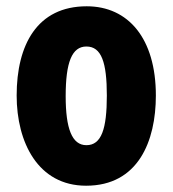

<svg xmlns="http://www.w3.org/2000/svg" viewBox="-20 -581 550 611"><path d="M476 -277C476 -459 388 -561 256 -561C98 -561 33 -438 33 -277C33 -128 101 10 254 10C420 10 476 -132 476 -277ZM189 -275C189 -383 209 -433 255 -433C303 -433 320 -382 320 -277C320 -171 303 -119 255 -119C209 -119 189 -172 189 -275Z"/></svg>

Font: Noto Sans Bengali ExtraCondensed ExtraBold
Style: Regular
Weight: 800
Width: 2
Designer: Joana Ranito - Universal Thirst; Jelle Bosma - Monotype Design Team
Foundry: Universal Thirst ehf.
Version: Version 3.000